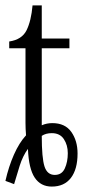

<svg xmlns="http://www.w3.org/2000/svg" viewBox="-20 -678 320 708"><path d="M0 -11Q12 -64 31.5 -108Q51 -152 76 -179Q75 -191 74.5 -202.5Q74 -214 74 -225V-500H14V-525Q61 -532 78 -566.5Q95 -601 100 -658H134V-536H236V-500H134V-216Q152 -224 173 -224Q220 -224 243 -191.5Q266 -159 266 -112Q266 -54 241.5 -22Q217 10 171 10Q130 10 108 -23Q86 -56 83 -129Q64 -103 52.5 -66.5Q41 -30 32 1ZM182 -33Q208 -33 219 -57Q230 -81 230 -113Q230 -143 215.5 -165Q201 -187 171 -187Q149 -187 134 -177Q134 -96 144 -64.5Q154 -33 182 -33Z"/></svg>

Font: Noto Serif ExtraCondensed Light
Style: Regular
Weight: 300
Width: 2
Designer: Monotype Design Team
Foundry: Monotype Imaging Inc.
Version: Version 2.014; ttfautohint (v1.8.4.7-5d5b)